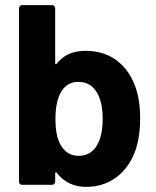

<svg xmlns="http://www.w3.org/2000/svg" viewBox="-20 -720 606 748"><path d="M526 -259Q526 -190 509 -138Q486 -70 435.5 -31Q385 8 316 8Q243 8 201 -47Q199 -49 197 -48.5Q195 -48 195 -45V-12Q195 -7 191.5 -3.5Q188 0 183 0H66Q61 0 57.5 -3.5Q54 -7 54 -12V-688Q54 -693 57.5 -696.5Q61 -700 66 -700H183Q188 -700 191.5 -696.5Q195 -693 195 -688V-474Q195 -471 197 -470Q199 -469 201 -472Q240 -522 312 -522Q385 -522 434.5 -484.5Q484 -447 507 -383Q526 -331 526 -259ZM380 -256Q380 -325 356 -362Q332 -401 285 -401Q241 -401 218 -362Q196 -324 196 -257Q196 -190 216 -156Q240 -113 286 -113Q335 -113 359 -156Q380 -194 380 -256Z"/></svg>

Font: Amber EN
Style: Bold
Weight: 700
Designer: Jeremy Tribby
Foundry: Tribby Type
Version: Version 1.408 November 24, 2021